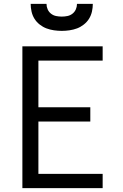

<svg xmlns="http://www.w3.org/2000/svg" viewBox="-20 -975 640 995"><path d="M96 0V-735H512V-661H179V-419H448V-345H179V-74H512V0ZM300 -815Q280 -815 259.5 -818Q239 -821 220.5 -828Q202 -835 185.5 -848Q169 -861 158.5 -878Q148 -895 143.5 -915Q139 -935 139 -955H221Q221 -940 227 -926.5Q233 -913 244.5 -904Q256 -895 270.5 -892Q285 -889 300 -889Q315 -889 329.5 -892Q344 -895 355.5 -904Q367 -913 373 -926.5Q379 -940 379 -955H461Q461 -935 456.5 -915Q452 -895 441.5 -878Q431 -861 414.5 -848Q398 -835 379.5 -828Q361 -821 340.5 -818Q320 -815 300 -815Z"/></svg>

Font: Zed Sans Extended
Style: Regular
Weight: 400
Width: 7
Designer: Belleve Invis
Foundry: Belleve Invis
Version: Version 1.0.0; ttfautohint (v1.8.4)